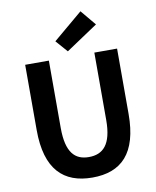

<svg xmlns="http://www.w3.org/2000/svg" viewBox="-106 -1086 960 1181"><g transform="rotate(-10 374.0 -496.0)"><path d="M360 -777 559 -910 479 -1006 295 -851ZM375 14C556 14 661 -87 661 -333V-741H519V-320C519 -166 463 -114 375 -114C289 -114 235 -166 235 -320V-741H87V-333C87 -87 195 14 375 14Z"/></g></svg>

Font: Noto Sans JP
Style: Bold
Weight: 700
Designer: Ryoko NISHIZUKA  (kana, bopomofo & ideographs); Paul D. Hunt (Latin, Greek & Cyrillic); Sandoll Communications , Soo-you
Foundry: Adobe
Version: Version 2.002;hotconv 1.0.116;makeotfexe 2.5.65601